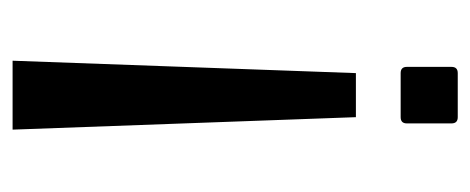

<svg xmlns="http://www.w3.org/2000/svg" viewBox="-239 -501 740 302"><g transform="rotate(-90 131.0 -350.0)"><path d="M78.1 -700.2H186.5L167 -160.2H97.7ZM87.9 -9.8V-80.1Q87.9 -89.8 97.7 -89.8H167Q176.8 -89.8 176.8 -80.1V-9.8Q176.8 0 167 0H97.7Q87.9 0 87.9 -9.8Z"/></g></svg>

Font: TriodPostnaja
Style: Medium
Weight: 500
Version: 20110805